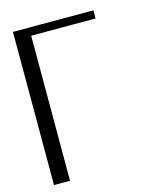

<svg xmlns="http://www.w3.org/2000/svg" viewBox="-117 -876 797 959"><g transform="rotate(-15 281.0 -396.0)"><path d="M458 -792V-750H125V0H42V-792Z"/></g></svg>

Font: wanta
Style: Medium
Weight: 500
Version: Version 0.91